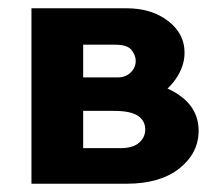

<svg xmlns="http://www.w3.org/2000/svg" viewBox="-20 -444 524 464"><path d="M56 0V-424H286Q346 -424 386 -393.5Q426 -363 426 -317Q426 -284 405 -253.5Q384 -223 348.5 -204Q313 -185 270 -185L289 -248Q364 -248 412 -215Q460 -182 460 -128Q460 -74 413.5 -37Q367 0 286 0ZM181 -86H272Q301 -86 316 -99Q331 -112 331 -131Q331 -152 313.5 -164Q296 -176 256 -176H145V-257H265Q284 -257 296 -269Q308 -281 308 -297Q308 -310 298 -323Q288 -336 258 -336H181Z"/></svg>

Font: Ysabeau ExtraBold
Style: Regular
Weight: 800
Designer: Christian Thalmann (Catharsis Fonts)
Version: Version 2.002